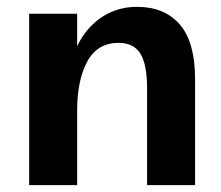

<svg xmlns="http://www.w3.org/2000/svg" viewBox="-20 -540 646 560"><path d="M409 -281Q409 -352 389.5 -383.5Q370 -415 326 -415Q264 -415 234.5 -360.5Q205 -306 205 -217L190 -278L186 -351Q199 -404 226.5 -441.5Q254 -479 293 -499.5Q332 -520 380 -520Q460 -520 504.5 -468.5Q549 -417 549 -309V0H409ZM65 -500H205V0H65Z"/></svg>

Font: Moderustic SemiBold
Style: Regular
Weight: 600
Designer: Tural Alisoy
Foundry: TAFT Foundry
Version: Version 2.120